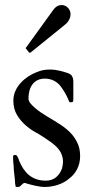

<svg xmlns="http://www.w3.org/2000/svg" viewBox="-20 -729 374 762"><path d="M79 -3C80 -3 82 -2 88 0C107 5 134 13 158 13C196 13 233 -1 254 -20C279 -38 298 -69 298 -109C298 -132 294 -151 284 -168C247 -242 148 -260 98 -322C95 -328 93 -333 93 -338C93 -383 114 -417 158 -417C185 -417 205 -405 218 -390C231 -373 243 -354 252 -332C254 -326 254 -323 262 -323C266 -323 268 -324 270 -326C270 -329 271 -331 271 -334V-402C271 -414 270 -420 266 -426C264 -433 259 -433 252 -438C231 -445 206 -453 178 -453C159 -453 142 -450 124 -442C82 -426 33 -385 33 -330C33 -307 38 -288 48 -272C66 -241 98 -215 132 -198C148 -188 164 -178 179 -167C204 -149 230 -127 230 -87C230 -78 228 -68 226 -60C216 -34 197 -12 162 -12C103 -12 74 -48 56 -91C55 -93 54 -95 54 -98C50 -104 49 -114 40 -114C37 -114 34 -114 34 -112C32 -112 32 -109 32 -106C32 -97 32 -85 34 -72C34 -48 40 -22 40 0C42 8 42 13 43 13H52C64 13 67 -3 79 -3ZM225 -709C207 -709 197 -698 188 -685L84 -541C83 -540 82 -539 82 -538C82 -537 83 -536 84 -535C88 -530 92 -525 96 -520H98C99 -520 101 -520 102 -521L233 -627C246 -636 260 -652 260 -673C260 -692 244 -709 225 -709Z"/></svg>

Font: fbb
Style: Regular
Weight: 400
Designer: David J. Perry, Michael Sharpe
Version: Version 1.045